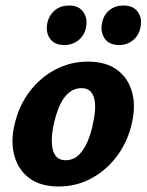

<svg xmlns="http://www.w3.org/2000/svg" viewBox="-20 -661 531 695"><path d="M193 14Q127 14 87 -15.5Q47 -45 32.5 -95.5Q18 -146 32 -207Q47 -276 86 -328Q125 -380 180 -409Q235 -438 298 -438Q362 -438 402 -409.5Q442 -381 457 -331Q472 -281 458 -218Q444 -152 406 -99.5Q368 -47 313 -16.5Q258 14 193 14ZM217 -81Q245 -81 264.5 -99.5Q284 -118 297.5 -150Q311 -182 318 -221Q330 -277 319.5 -309.5Q309 -342 275 -342Q250 -342 230 -326Q210 -310 196 -279Q182 -248 173 -204Q162 -145 173 -113Q184 -81 217 -81ZM213 -498Q176 -498 160 -522.5Q144 -547 152 -581Q159 -608 179.5 -624.5Q200 -641 230 -641Q266 -641 282 -617Q298 -593 291 -560Q285 -532 263.5 -515Q242 -498 213 -498ZM411 -498Q374 -498 358 -523Q342 -548 350 -581Q356 -608 376.5 -624.5Q397 -641 427 -641Q463 -641 479.5 -617Q496 -593 488 -560Q482 -532 461 -515Q440 -498 411 -498Z"/></svg>

Font: Ysabeau Office ExtraBold
Style: Italic
Weight: 800
Italic angle: -12°
Designer: Christian Thalmann (Catharsis Fonts)
Version: Version 2.001;gftools[0.9.30]; featfreeze: tnum,lnum,ss02